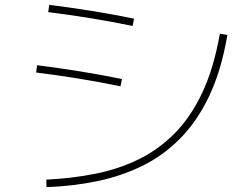

<svg xmlns="http://www.w3.org/2000/svg" viewBox="-20 -752 1040 792"><path d="M172 20 171 -11Q276 -16 372 -35Q468 -54 550.5 -94Q633 -134 700 -201.5Q767 -269 814.5 -370Q862 -471 887 -613L918 -608Q893 -461 843 -356Q793 -251 722.5 -180Q652 -109 565.5 -67Q479 -25 380 -4.5Q281 16 172 20ZM533 -675 527 -645Q439 -663 353 -677Q267 -691 179 -702L183 -732Q271 -721 358.5 -707Q446 -693 533 -675ZM483 -426 477 -396Q389 -414 303 -428Q217 -442 129 -453L133 -483Q220 -472 307.5 -458Q395 -444 483 -426Z"/></svg>

Font: Murecho Thin ExtraLight
Style: Regular
Weight: 250
Version: Version 1.010